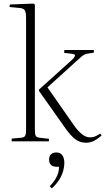

<svg xmlns="http://www.w3.org/2000/svg" viewBox="-20 -786 586 1068"><path d="M458 8Q440 8 422.5 1.5Q405 -5 388 -20.5Q371 -36 352 -61L197 -280V-288L377 -450Q392 -463 396.5 -474Q401 -485 378 -487L337 -492L338 -508H502V-493L470 -488Q451 -486 435 -472.5Q419 -459 403 -444L244 -300L392 -88Q414 -57 436 -39.5Q458 -22 480 -22Q498 -22 512 -28.5Q526 -35 538 -43L545 -32Q526 -15 504.5 -3.5Q483 8 458 8ZM45 0V-15L99 -20Q115 -22 120 -30.5Q125 -39 125 -65V-686Q125 -719 117 -730Q109 -741 84 -742L33 -747L35 -761L167 -766L174 -760V-63Q174 -39 179 -30.5Q184 -22 199 -20L252 -14V0ZM268 262 257 250Q277 229 288 210.5Q299 192 304 174.5Q309 157 308 142H300Q274 142 263.5 131Q253 120 253 101Q253 91 257 82Q261 73 270 67.5Q279 62 292 62Q309 62 319 70Q329 78 333.5 91Q338 104 338 119Q338 139 332 162.5Q326 186 311 211Q296 236 268 262Z"/></svg>

Font: Literata 60pt ExtraLight
Style: Regular
Weight: 250
Designer: Latin by Veronika Burian and Jose Scaglione. Greek by Irene Vlachou. Cyrillic by Vera Evstafieva.
Foundry: TypeTogether
Version: Version 3.103;gftools[0.9.29]